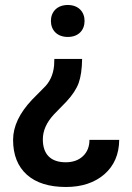

<svg xmlns="http://www.w3.org/2000/svg" viewBox="-20 -558 526 766"><path d="M317.4 -474.6C317.4 -510.3 293.5 -538.1 250.5 -538.1C207.5 -538.1 183.1 -510.3 183.1 -474.6C183.1 -438 207.5 -410.6 250.5 -410.6C293.5 -410.6 317.4 -438 317.4 -474.6ZM196.8 -322.8 195.8 -296.9C192.4 -259.3 178.2 -229 152.8 -205.6L107.9 -160.2C57.6 -106.9 32.2 -53.7 32.2 0C32.2 60.1 50.8 106.4 87.4 139.2C124 171.9 176.3 188 243.2 188C306.2 188 357.4 170.9 396.5 137.2C435.1 103.5 455.1 57.6 455.6 0H336.9C336.9 26.9 328.1 48.8 311 64.9C293.9 81.1 271 89.4 242.2 89.4C184.1 89.4 150.9 59.1 150.9 -2C150.9 -36.6 165.5 -69.3 194.8 -101.1L245.1 -152.8C269 -178.7 285.2 -203.1 293.9 -227.1C302.2 -250.5 307.1 -282.2 307.6 -322.8Z"/></svg>

Font: Roboto Medium
Style: Regular
Weight: 500
Designer: Google
Version: Version 2.137; 2017